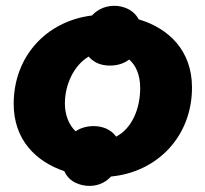

<svg xmlns="http://www.w3.org/2000/svg" viewBox="-20 -582 690 645"><path d="M340 -362C369 -360 394 -367 414 -382C436 -363 451 -331 451 -286C451 -217 423 -150 370 -123C356 -143 334 -155 305 -158C278 -160 253 -154 234 -141C211 -163 198 -196 198 -235C198 -296 227 -362 278 -392C292 -375 313 -364 340 -362ZM270 42C303 45 332 34 353 11C509 -4 625 -124 625 -288C625 -412 547 -487 446 -517C433 -542 408 -558 375 -562C340 -565 310 -553 289 -530C136 -511 26 -393 26 -233C26 -112 101 -39 196 -7C208 21 234 38 270 42Z"/></svg>

Font: Fixel Text 20240404 ExtraBold
Style: Italic
Weight: 800
Width: 4
Italic angle: -10°
Designer: AlfaBravo + MacPaw
Foundry: Kyrylo Tkachov, Marchela Mozhyna, Serhii Makarenko, Maria Weinstein, Zakhar Kryvoshyya
Version: Version 1.211;Glyphs 3.2 (3225)